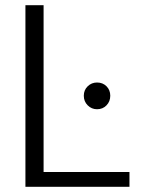

<svg xmlns="http://www.w3.org/2000/svg" viewBox="-20 -720 560 740"><path d="M78 0V-700H148V-57H479V0ZM354 -299Q333 -299 318 -314Q303 -329 303 -351Q303 -373 318 -387.5Q333 -402 354 -402Q376 -402 390.5 -387.5Q405 -373 405 -351Q405 -329 390.5 -314Q376 -299 354 -299Z"/></svg>

Font: DM Sans Light
Style: Regular
Weight: 300
Designer: Colophon Foundry, Jonny Pinhorn
Foundry: Colophon Foundry
Version: Version 4.004; ttfautohint (v1.8.4.7-5d5b)